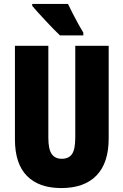

<svg xmlns="http://www.w3.org/2000/svg" viewBox="-20 -1013 628 977"><path d="M533 -308Q533 -184 471 -120Q409 -56 292 -56Q178 -56 117 -118Q56 -180 56 -304V-780H226V-312Q226 -254 243 -229.5Q260 -205 294 -205Q330 -205 346.5 -229Q363 -253 363 -313V-780H533ZM326 -993Q335 -974 350 -944.5Q365 -915 380 -888Q395 -861 404 -847V-833H285Q273 -844 253.5 -864Q234 -884 212.5 -907Q191 -930 172.5 -950.5Q154 -971 144 -983V-993Z"/></svg>

Font: Noto Sans Malayalam UI ExtraCondensed Black
Style: Regular
Weight: 900
Width: 2
Designer: Jelle Bosma - Monotype Design Team
Foundry: Monotype Imaging Inc.
Version: Version 2.104; ttfautohint (v1.8.4.7-5d5b)